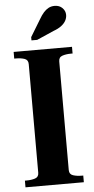

<svg xmlns="http://www.w3.org/2000/svg" viewBox="-62 -967 489 1003"><g transform="rotate(-5 183.0 -465.5)"><path d="M103 -70V-640Q103 -662 84 -668.5Q65 -675 38 -675H30V-710H336V-675H328Q302 -675 282.5 -668.5Q263 -662 263 -640V-70Q263 -48 282.5 -41.5Q302 -35 328 -35H336V0H30V-35H38Q65 -35 84 -41.5Q103 -48 103 -70ZM182 -868 128 -779V-762H158L247 -801Q272 -810 288 -822Q304 -834 312 -848.5Q320 -863 320 -879Q320 -900 304.5 -915.5Q289 -931 264 -931Q246 -931 232 -923.5Q218 -916 206 -902.5Q194 -889 182 -868Z"/></g></svg>

Font: Roboto Serif 144pt SemiBold
Style: Regular
Weight: 600
Version: Version 1.008